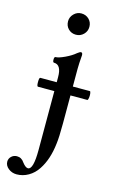

<svg xmlns="http://www.w3.org/2000/svg" viewBox="-200 -679 597 1001"><g transform="rotate(15 98.5 -178.0)"><path d="M51.8 -569.8Q51.8 -592.8 68.8 -609.9Q85.9 -627 108.9 -627Q133.8 -627 150.4 -610.6Q167 -594.2 167 -569.8Q167 -545.9 150.1 -529.1Q133.3 -512.2 108.9 -512.2Q84.5 -512.2 68.1 -528.6Q51.8 -544.9 51.8 -569.8ZM-11.2 -199.2Q-17.6 -199.2 -17.6 -223.1Q-17.6 -247.1 -11.2 -247.1H77.1V-274.9Q77.1 -341.8 37.1 -341.8Q30.3 -341.8 30.3 -356.9Q30.3 -372.1 37.1 -372.1Q53.7 -372.1 87.2 -387.9Q120.6 -403.8 140.1 -420.9Q153.3 -431.2 159.2 -431.2Q168 -431.2 168 -417Q164.1 -370.1 164.1 -341.8V-247.1H255.9Q259.8 -247.1 261.2 -235.1Q262.7 -223.1 260.7 -211.2Q258.8 -199.2 254.9 -199.2H164.1V-47.9Q164.1 28.3 159.2 63Q149.4 149.4 111.8 206.1Q91.8 236.8 62 253.9Q32.2 271 -1 271Q-26.9 271 -45.9 255.6Q-64.9 240.2 -64.9 219.2Q-64.9 202.6 -52.5 190.9Q-40 179.2 -22.9 179.2Q2.4 179.2 17.1 202.1Q34.7 225.1 47.9 225.1Q77.1 225.1 77.1 118.2V-199.2Z"/></g></svg>

Font: Junicode SmCond Medium
Style: Regular
Weight: 500
Width: 4
Designer: Peter S. Baker
Version: Version 2.206